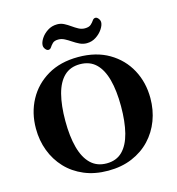

<svg xmlns="http://www.w3.org/2000/svg" viewBox="-133 -1049 1087 1178"><g transform="rotate(-15 410.0 -460.5)"><path d="M409.7 14.2Q324.7 14.2 257.6 -14.2Q190.4 -42.5 143.3 -92.5Q96.2 -142.6 71.3 -208.5Q46.4 -274.4 46.4 -349.6Q46.4 -449.7 90.1 -530.8Q133.8 -611.8 215.1 -659.7Q296.4 -707.5 409.7 -707.5Q522.9 -707.5 604.5 -659.7Q686 -611.8 729.7 -530.8Q773.4 -449.7 773.4 -349.6Q773.4 -274.4 748.5 -208.5Q723.6 -142.6 676.3 -92.5Q628.9 -42.5 561.8 -14.2Q494.6 14.2 409.7 14.2ZM411.6 -31.7Q473.6 -31.7 512 -70.1Q550.3 -108.4 568.4 -179.4Q586.4 -250.5 586.4 -348.6Q586.4 -446.8 567.6 -517.1Q548.8 -587.4 509.8 -624.8Q470.7 -662.1 408.7 -662.1Q347.2 -662.1 308.3 -624.8Q269.5 -587.4 251.2 -517.1Q232.9 -446.8 232.9 -348.6Q232.9 -250.5 252 -179.4Q271 -108.4 310.5 -70.1Q350.1 -31.7 411.6 -31.7ZM484.4 -775.4Q460.9 -775.4 439.7 -785.6Q418.5 -795.9 398.7 -809.3Q378.9 -822.8 359.6 -832.8Q340.3 -842.8 320.8 -842.8Q295.4 -842.8 283.7 -831.3Q272 -819.8 264.9 -808.3Q257.8 -796.9 245.6 -796.9Q236.3 -796.9 227.3 -808.3Q218.3 -819.8 218.3 -832Q218.3 -851.1 233.4 -875Q248.5 -898.9 275.6 -916.7Q302.7 -934.6 337.4 -934.6Q360.8 -934.6 380.6 -924.3Q400.4 -914.1 419.2 -900.6Q438 -887.2 456.8 -877Q475.6 -866.7 496.6 -866.7Q522.9 -866.7 535.4 -878.2Q547.9 -889.6 555.4 -901.1Q563 -912.6 574.7 -912.6Q584 -912.6 593 -901.4Q602.1 -890.1 602.1 -877.4Q602.1 -858.9 586.2 -834.7Q570.3 -810.5 543.7 -793Q517.1 -775.4 484.4 -775.4Z"/></g></svg>

Font: Gelasio
Style: Regular
Weight: 400
Designer: Eben Sorkin
Foundry: Eben Sorkin
Version: Version 1.008